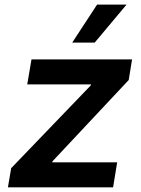

<svg xmlns="http://www.w3.org/2000/svg" viewBox="-20 -799 603 819"><path d="M13.8 0H462.4L479.8 -106.5H202.8L204.2 -111.2L529.1 -457.7L543.3 -545.5H114.3L96.2 -438.9H368.3L366.8 -434.3L27.7 -81.7ZM288 -617.2H383.9L519.9 -779.5H394.2Z"/></svg>

Font: Margiela Sans Semi Bold
Style: Italic
Weight: 600
Italic angle: -9.39999°
Designer: Stefan Endress, Andreas Faust
Version: Version 1.100;FEAKit 1.0